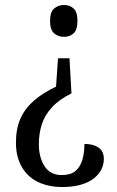

<svg xmlns="http://www.w3.org/2000/svg" viewBox="-20 -560 471 771"><path d="M267 -185Q218 -161 189 -129.5Q160 -98 148 -61Q136 -24 136 19Q136 72 159 107.5Q182 143 228 143Q263 143 282.5 127Q302 111 310.5 82.5Q319 54 319 18Q354 18 375.5 32.5Q397 47 397 78Q397 102 386 122.5Q375 143 354 158.5Q333 174 302 182.5Q271 191 230 191Q174 191 132 170.5Q90 150 67 109.5Q44 69 44 13Q44 -43 62 -83.5Q80 -124 116 -155.5Q152 -187 205 -212L213 -326H259ZM237 -540Q260 -540 275.5 -526Q291 -512 291 -476Q291 -440 275.5 -426Q260 -412 237 -412Q214 -412 197.5 -426Q181 -440 181 -476Q181 -512 197.5 -526Q214 -540 237 -540Z"/></svg>

Font: Noto Serif Condensed
Style: Regular
Weight: 400
Width: 3
Designer: Monotype Design Team
Foundry: Monotype Imaging Inc.
Version: Version 2.015